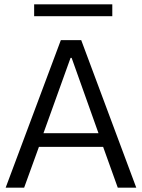

<svg xmlns="http://www.w3.org/2000/svg" viewBox="-20 -860 650 880"><path d="M158.4 -186.8H452.7L519.7 0H604.5L352.2 -676.2H258.9L6 0H90.7ZM303.4 -594.8H308.3L431.4 -249.5H179.2ZM494.7 -840H136.5V-785.7H494.7Z"/></svg>

Font: Estedad-FD VF
Style: Regular
Weight: 100
Designer: Amin Abedi
Version: Version 7.3